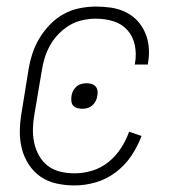

<svg xmlns="http://www.w3.org/2000/svg" viewBox="-20 -558 540 586"><path d="M208 8Q179 8 152 2Q125 -4 103.5 -19Q82 -34 67.5 -56.5Q53 -79 46.5 -105Q40 -131 40.5 -159Q41 -187 46 -215L67 -345Q71 -370 79 -394.5Q87 -419 100.5 -441.5Q114 -464 133 -483.5Q152 -503 175 -515.5Q198 -528 223.5 -533Q249 -538 273 -538Q297 -538 320 -534.5Q343 -531 363.5 -521Q384 -511 399 -495Q414 -479 423 -458Q432 -437 434 -413.5Q436 -390 432 -367Q432 -365 431.5 -363.5Q431 -362 431 -361H391Q391 -362 391.5 -363Q392 -364 392 -365Q397 -393 391.5 -420Q386 -447 369 -466Q352 -485 326.5 -493Q301 -501 273 -501Q253 -501 232 -496.5Q211 -492 192.5 -481Q174 -470 158.5 -454Q143 -438 132.5 -419Q122 -400 116 -380Q110 -360 107 -339L85 -209Q81 -187 80.5 -164.5Q80 -142 84.5 -121.5Q89 -101 99.5 -82.5Q110 -64 126.5 -51.5Q143 -39 164 -34Q185 -29 208 -29Q234 -29 261 -37Q288 -45 310.5 -63Q333 -81 349 -105.5Q365 -130 374 -156L412 -143Q400 -111 380.5 -82Q361 -53 333 -32Q305 -11 272.5 -1.5Q240 8 208 8ZM232 -226Q224 -226 216.5 -228Q209 -230 204 -235Q199 -240 198 -248Q197 -256 198 -264Q199 -272 202.5 -279.5Q206 -287 212.5 -293Q219 -299 227.5 -301.5Q236 -304 244 -304Q251 -304 258.5 -302Q266 -300 271 -295Q276 -290 277.5 -282Q279 -274 277 -266Q276 -258 272.5 -250.5Q269 -243 262.5 -237Q256 -231 248 -228.5Q240 -226 232 -226Z"/></svg>

Font: Iosevka Slab Extralight
Style: Italic
Weight: 200
Italic angle: -9°
Monospace: yes
Designer: Belleve Invis
Foundry: Belleve Invis
Version: Version 11.1.1; ttfautohint (v1.8.3)